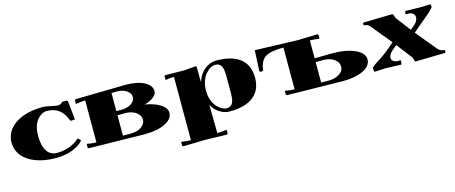

<svg xmlns="http://www.w3.org/2000/svg" viewBox="-45 -1132 4654 1965"><g transform="rotate(-15 2282.0 -149.5)"><path d="M449.2 -38.1Q521 -38.1 586.2 -63.2Q651.4 -88.4 683.1 -123L693.8 -124L714.8 -105L715.8 -94.2Q671.9 -45.9 596.2 -18.1Q520.5 9.8 424.8 9.8Q305.7 9.8 214.8 -23.7Q124 -57.1 74.5 -118.4Q24.9 -179.7 24.9 -259.8Q24.9 -339.8 75 -401.4Q125 -462.9 215.8 -496.3Q306.6 -529.8 424.8 -529.8Q457.5 -529.8 510 -517.3Q562.5 -504.9 581.1 -504.9Q615.7 -504.9 632.8 -529.8H683.1L691.9 -522L712.9 -321.8L671.9 -318.8L662.1 -325.2Q608.9 -480 455.1 -480Q429.7 -480 404.1 -466.3Q378.4 -452.6 356 -426.5Q333.5 -400.4 319.3 -356.9Q305.2 -313.5 305.2 -259.8Q305.2 -149.4 342.5 -93.8Q379.9 -38.1 449.2 -38.1Z M1144.5 -34.2 1224.6 -33.2Q1265.1 -33.2 1300.8 -44.9Q1336.4 -56.6 1360.6 -81.8Q1384.8 -106.9 1384.8 -140.1Q1384.8 -174.3 1360.6 -200.2Q1336.4 -226.1 1300.8 -238.5Q1265.1 -251 1224.6 -251L1144.5 -250ZM1144.5 -293.9H1199.7Q1234.9 -293.9 1267.3 -304.7Q1299.8 -315.4 1322.3 -338.1Q1344.7 -360.8 1344.7 -390.1Q1344.7 -419.9 1323 -442.6Q1301.3 -465.3 1269.8 -476.1Q1238.3 -486.8 1204.6 -486.8L1144.5 -485.8ZM864.7 -481.9Q824.7 -481.9 788.6 -475.1L770.5 -471.2L762.7 -477.1L764.6 -512.2L772.5 -520L1304.7 -529.8Q1426.3 -529.8 1500.5 -491.5Q1574.7 -453.1 1574.7 -390.1Q1574.7 -357.9 1539.6 -329.8Q1504.4 -301.8 1443.8 -284.2Q1542 -267.6 1603.3 -228.3Q1664.6 -189 1664.6 -140.1Q1664.6 -72.8 1582.3 -31.5Q1500 9.8 1364.7 9.8L772.5 0L764.6 -7.8L762.7 -43L770.5 -48.8L788.6 -44.9Q824.7 -38.1 864.7 -38.1Z M2084.5 -259.8Q2084.5 -206.1 2100.3 -160.9Q2116.2 -115.7 2140.4 -88.1Q2164.6 -60.5 2191.9 -45.2Q2219.2 -29.8 2244.6 -29.8Q2285.6 -29.8 2305.2 -60.5Q2324.7 -91.3 2324.7 -169.9V-350.1Q2324.7 -428.7 2305.2 -459.5Q2285.6 -490.2 2244.6 -490.2Q2219.2 -490.2 2192.1 -474.9Q2165 -459.5 2140.9 -431.6Q2116.7 -403.8 2100.8 -358.6Q2085 -313.5 2084.5 -259.8ZM1804.7 -480Q1767.6 -480 1736.3 -474.1L1720.7 -471.2L1712.4 -478L1713.4 -512.2L1721.7 -520L1924.8 -517.1L2048.3 -527.8L2055.7 -521Q2055.7 -514.2 2056.6 -443.1Q2057.6 -372.1 2057.6 -363.8H2060.5Q2085.9 -441.9 2143.3 -485.8Q2200.7 -529.8 2264.6 -529.8Q2430.7 -529.8 2517.6 -460.7Q2604.5 -391.6 2604.5 -259.8Q2604.5 -127.9 2517.6 -59.1Q2430.7 9.8 2264.6 9.8Q2211.9 9.8 2161.6 -21Q2111.3 -51.8 2081.5 -106.9L2078.6 -106L2080.6 -91.8L2084.5 189.9Q2131.3 189.9 2162.6 184.1L2178.7 181.2L2186.5 188L2184.6 223.1L2176.8 231L1944.3 225.1L1712.4 231L1704.6 223.1L1702.6 188L1710.4 181.2L1726.6 184.1Q1757.8 189.9 1804.7 189.9Z M3324.7 -251 3244.6 -250V-34.2L3324.7 -33.2Q3388.2 -33.2 3436.3 -62Q3484.4 -90.8 3484.4 -140.1Q3484.4 -174.3 3460.4 -200.2Q3436.5 -226.1 3400.9 -238.5Q3365.2 -251 3324.7 -251ZM3244.6 -480V-291L3424.3 -293.9Q3577.1 -293.9 3670.9 -251.5Q3764.6 -209 3764.6 -140.1Q3764.6 -72.8 3682.1 -31.5Q3599.6 9.8 3464.4 9.8L2872.6 0L2864.7 -7.8L2862.3 -43L2870.6 -48.8L2888.7 -44.9Q2924.8 -38.1 2964.4 -38.1V-480Q2826.7 -480 2770.8 -443.6Q2714.8 -407.2 2703.6 -308.1L2692.4 -300.8L2670.4 -301.8L2663.6 -311L2674.3 -529.8L3124.5 -515.1L3336.4 -521L3344.7 -513.2L3346.7 -478L3338.4 -471.2L3322.8 -474.1Q3291.5 -480 3244.6 -480Z M4271 -317.9 4309.1 -349.1Q4356 -386.7 4356 -429.2Q4356 -454.1 4336.7 -469.5Q4317.4 -484.9 4283.2 -484.9Q4277.8 -484.9 4266.1 -482.9L4260.3 -487.8L4263.2 -513.2L4269 -519L4422.4 -515.1L4529.3 -519L4535.2 -513.2L4537.1 -487.8Q4526.4 -473.1 4511.5 -458.5Q4496.6 -443.8 4483.9 -432.6Q4471.2 -421.4 4431.6 -388.2Q4392.1 -355 4360.4 -328.1L4302.2 -278.8L4481 -62Q4508.3 -29.8 4548.3 -29.8L4554.2 -24.9V-4.9L4548.3 1L4239.3 7.8Q4233.4 7.8 4230 4.4Q4226.6 1 4225.3 -3.2Q4224.1 -7.3 4222.2 -16.1Q4218.3 -32.7 4210 -44.9L4085.9 -206.1L4042 -168.9Q3995.1 -131.3 3995.1 -92.8Q3995.1 -70.8 4014.4 -57.4Q4033.7 -43.9 4068.4 -43.9Q4073.2 -43.9 4085 -45.9L4091.3 -41L4088.4 -4.9L4082 1L3922.4 -4.9L3802.2 1L3797.4 -4.9L3793.9 -41Q3806.2 -57.6 3831.8 -74.2Q3857.4 -90.8 3905 -122.1Q3952.6 -153.3 4002 -195.8L4057.1 -243.2L3885.3 -452.1Q3871.6 -469.2 3858.2 -477.1Q3844.7 -484.9 3822.3 -484.9L3816.4 -490.2V-508.8L3822.3 -515.1L4126 -522Q4131.8 -522 4135.5 -518.3Q4139.2 -514.6 4140.1 -511.2Q4141.1 -507.8 4144 -498Q4147.9 -479.5 4156.2 -469.2Z"/></g></svg>

Font: Yokawerad
Style: Regular
Weight: 500
Designer: gluk
Foundry: gluk
Version: Version 0.79